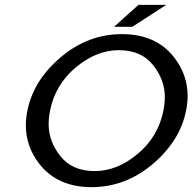

<svg xmlns="http://www.w3.org/2000/svg" viewBox="-20 -770 796 794"><path d="M371.6 -62.5Q464.4 -62.5 549.3 -133.5Q634.3 -204.6 655.8 -312.5Q661.6 -342.3 661.6 -369.1Q661.6 -439.9 612.8 -501.2Q564 -562.5 471.2 -562.5Q378.9 -562.5 293.7 -491.5Q208.5 -420.4 187 -312.5Q181.2 -283.2 181.2 -256.3Q181.2 -185.1 230.2 -123.8Q279.3 -62.5 371.6 -62.5ZM358.4 3.9Q218.3 3.9 143.1 -91.8Q86.9 -163.6 86.9 -252Q86.9 -281.2 93.3 -312.5Q118.2 -437.5 231 -533.2Q343.8 -628.9 484.4 -628.9Q625 -628.9 699.7 -533.2Q755.9 -461.4 755.9 -373Q755.9 -343.8 749.5 -312.5Q724.6 -187.5 611.8 -91.8Q499 3.9 358.4 3.9ZM451.7 -659.2 552.7 -750H667.5L527.3 -659.2Z"/></svg>

Font: Juliett
Style: Bold Italic
Weight: 700
Italic angle: -11.25°
Designer: GGBotNet
Foundry: GGBotNet
Version: 0.60